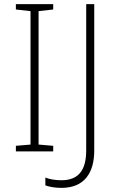

<svg xmlns="http://www.w3.org/2000/svg" viewBox="-20 -734 574 931"><path d="M238 0V-27L167 -33V-680L238 -688V-714H57V-688L128 -680V-33L57 -27V0ZM278 177C390 177 437 103 437 -4V-714H398V-5C398 86 365 140 278 140C248 140 219 135 200 127V165C218 171 242 177 278 177Z"/></svg>

Font: Noto Sans Cherokee ExtraLight
Style: Regular
Weight: 200
Designer: Monotype Design Team
Foundry: Monotype Imaging Inc.
Version: Version 2.001